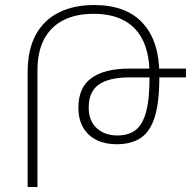

<svg xmlns="http://www.w3.org/2000/svg" viewBox="-20 -744 760 764"><path d="M90 0V-456Q90 -546 122 -605Q154 -664 213.5 -694Q273 -724 354 -724Q483 -724 548.5 -651.5Q614 -579 614 -448H575Q575 -526 550.5 -579.5Q526 -633 476.5 -661Q427 -689 352 -689Q282 -689 232 -663.5Q182 -638 155.5 -588Q129 -538 129 -463V0ZM720 -471V-436H614Q614 -337 596 -279Q578 -221 540.5 -195.5Q503 -170 444 -170Q399 -170 365 -186.5Q331 -203 311.5 -235.5Q292 -268 292 -316Q292 -396 344 -433.5Q396 -471 494 -471ZM575 -436H494Q415 -436 374 -408Q333 -380 333 -316Q333 -263 365 -234Q397 -205 447 -205Q491 -205 519 -226Q547 -247 561 -297.5Q575 -348 575 -436Z"/></svg>

Font: Noto Sans Armenian ExtraLight
Style: Regular
Weight: 250
Designer: Monotype Design Team
Foundry: Monotype Imaging Inc.
Version: Version 2.007